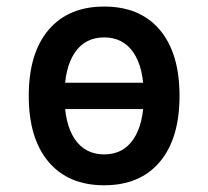

<svg xmlns="http://www.w3.org/2000/svg" viewBox="-20 -547 626 577"><path d="M112.3 -219.2V-298.3H488.8V-219.2ZM293 9.8Q185.5 9.8 126 -60.5Q66.4 -130.9 66.4 -258.8Q66.4 -387.2 126 -457.3Q185.5 -527.3 293 -527.3Q400.9 -527.3 460.2 -457.3Q519.5 -387.2 519.5 -258.8Q519.5 -130.9 460.2 -60.5Q400.9 9.8 293 9.8ZM293 -83Q350.1 -83 381.1 -128.9Q412.1 -174.8 412.1 -258.8Q412.1 -343.3 381.1 -388.9Q350.1 -434.6 293 -434.6Q235.8 -434.6 204.8 -388.9Q173.8 -343.3 173.8 -258.8Q173.8 -174.8 204.8 -128.9Q235.8 -83 293 -83Z"/></svg>

Font: Cascadia Mono PL
Style: Regular
Weight: 400
Monospace: yes
Designer: Aaron Bell
Foundry: Saja Typeworks
Version: Version 2102.003